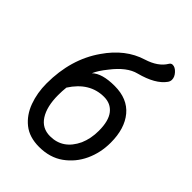

<svg xmlns="http://www.w3.org/2000/svg" viewBox="-218 -817 936 936"><g transform="rotate(45 250.0 -349.0)"><path d="M229 22.9Q162.1 22.9 119.6 -11Q77.1 -44.9 56.6 -101.1Q36.1 -157.2 36.1 -222.2Q36.1 -389.2 120.1 -508.8Q190.9 -611.8 293 -643.1Q362.8 -665 390.1 -710.9Q396 -721.2 407.2 -721.2Q423.8 -721.2 439.9 -703.6Q456.1 -686 456.1 -667Q456.1 -655.8 449.2 -646Q413.1 -595.2 315.9 -569.8Q257.8 -555.2 202.1 -482.9Q168.9 -441.9 157.2 -413.1Q192.9 -448.2 279.8 -448.2Q368.2 -448.2 415 -392.1Q461.9 -335.9 461.9 -238.8Q461.9 -169.9 434.6 -110.8Q407.2 -51.8 355.2 -14.4Q303.2 22.9 229 22.9ZM230 -51.8Q318.8 -51.8 360.8 -141.1Q379.9 -185.1 379.9 -238.8Q379.9 -307.1 353.5 -340.6Q327.1 -374 280.8 -374Q182.1 -374 119.1 -275.9Q116.2 -250 116.2 -222.2Q116.2 -143.1 145.5 -97.4Q174.8 -51.8 230 -51.8Z"/></g></svg>

Font: LXGW WenKai Mono GB Screen
Style: Regular
Weight: 400
Monospace: yes
Designer: LXGW / Fontworks Inc.
Foundry: LXGW / Fontworks Inc.
Version: Version 1.510;January 18,2025